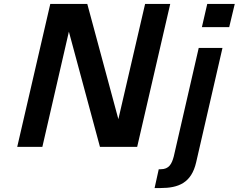

<svg xmlns="http://www.w3.org/2000/svg" viewBox="-20 -742 1206 970"><path d="M673 0 840 -722H713L578 -140L421 -722H234L67 0H194L328 -582L485 0ZM1000 -605H1138L1166 -722H1027ZM761 208H791C882 208 947 182 971 78L1104 -500H984L858 48C848 86 834 113 792 113H782Z"/></svg>

Font: Perun SemiBold Italic
Style: Regular
Weight: 400
Italic angle: -12°
Foundry: Copyright (c) Stefan Peev, Context Ltd, 2016
Version: Version 1.026